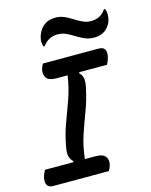

<svg xmlns="http://www.w3.org/2000/svg" viewBox="-136 -1025 874 1111"><g transform="rotate(-15 301.5 -469.0)"><path d="M375 0H42Q15 0 6 -17Q-3 -34 3 -62Q6 -73 11 -84.5Q16 -96 20 -103H189L192 -109Q177 -122 171 -142Q165 -162 172 -198Q184 -268 207.5 -331Q231 -394 254 -458.5Q277 -523 288 -597H223Q176 -597 161.5 -618Q147 -639 154 -668Q157 -679 160.5 -686.5Q164 -694 168 -700H502Q529 -700 538 -683Q547 -666 540 -638Q533 -612 524 -597H358L355 -592Q370 -579 375 -558Q380 -537 372 -501Q357 -430 333.5 -368Q310 -306 288.5 -242.5Q267 -179 259 -103H321Q368 -103 382.5 -82Q397 -61 389 -32Q386 -22 382.5 -14Q379 -6 375 0ZM500 -865Q527 -865 549 -875Q571 -885 590 -912H596Q600 -904 602 -894Q604 -884 603 -872Q602 -853 597 -838Q592 -823 581 -809Q551 -768 494 -768Q463 -768 438 -779Q413 -790 390 -804.5Q367 -819 343.5 -830Q320 -841 291 -841Q238 -841 203 -794H197Q189 -811 192 -838Q194 -852 199 -865Q204 -878 211 -889Q226 -912 249 -925Q272 -938 305 -938Q334 -938 358.5 -927Q383 -916 405.5 -901.5Q428 -887 451.5 -876Q475 -865 500 -865Z"/></g></svg>

Font: Recursive Sn Csl St Med
Style: Italic
Weight: 500
Italic angle: -15°
Version: Version 1.079;hotconv 1.0.112;makeotfexe 2.5.65598; ttfautoh